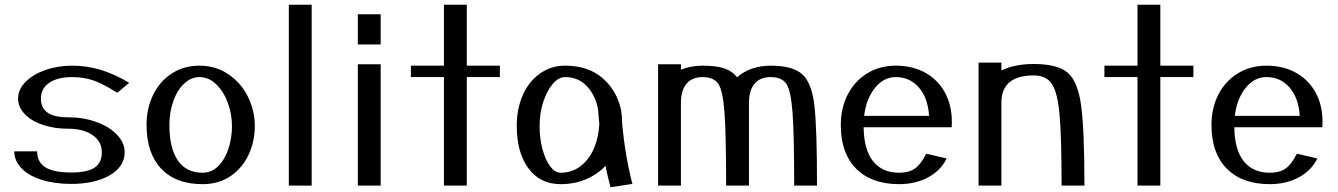

<svg xmlns="http://www.w3.org/2000/svg" viewBox="-20 -780 5625 807"><path d="M40 -144Q40 -104 70.5 -72.5Q101 -41 155.5 -24Q210 -7 279 -7Q379 -7 441.5 -43.5Q504 -80 504 -140Q504 -180 471.5 -214Q439 -248 384.5 -267.5Q330 -287 266 -287Q208 -287 180 -306.5Q152 -326 152 -366Q152 -408 187 -432Q222 -456 283 -456Q331 -456 371 -442.5Q411 -429 473 -390L523 -432Q461 -469 403 -486.5Q345 -504 283 -504Q222 -504 170 -485.5Q118 -467 87 -435.5Q56 -404 56 -366Q56 -330 83.5 -301Q111 -272 159 -255.5Q207 -239 266 -239Q331 -239 369.5 -212Q408 -185 408 -140Q408 -96 377.5 -75.5Q347 -55 279 -55Q205 -55 170.5 -77Q136 -99 136 -144Z M818 -456Q858 -456 889.5 -425Q921 -394 938 -346.5Q955 -299 955 -250Q955 -201 940.5 -156Q926 -111 898 -82.5Q870 -54 831 -54Q763 -54 727.5 -105.5Q692 -157 692 -255Q692 -310 709 -356.5Q726 -403 755 -429.5Q784 -456 818 -456ZM596 -255Q596 -136 657.5 -71Q719 -6 831 -6Q900 -6 949.5 -40Q999 -74 1025 -130Q1051 -186 1051 -250Q1051 -314 1022.5 -372.5Q994 -431 940.5 -467.5Q887 -504 818 -504Q754 -504 703.5 -472Q653 -440 624.5 -383Q596 -326 596 -255Z M1290 0V-760H1194V0Z M1580 0V-510H1484V0ZM1580 -593V-720H1484V-593Z M1942 -504V-760H1846V-504H1707V-456H1846V0H1942V-456H2081V-504Z M2499 -260Q2497 -207 2478 -160Q2459 -113 2422.5 -83.5Q2386 -54 2336 -54Q2313 -54 2293 -80Q2273 -106 2260.5 -151.5Q2248 -197 2248 -251Q2248 -305 2263.5 -352Q2279 -399 2303.5 -427.5Q2328 -456 2355 -456Q2411 -456 2447 -417.5Q2483 -379 2494 -319Q2495 -297 2499 -260ZM2546 7 2638 -7Q2607 -127 2595 -262Q2595 -290 2591 -313Q2590 -316 2590 -323H2589Q2571 -402 2511 -453Q2451 -504 2355 -504Q2296 -504 2249.5 -471Q2203 -438 2177.5 -380.5Q2152 -323 2152 -251Q2152 -139 2201 -72.5Q2250 -6 2336 -6Q2395 -6 2443 -26.5Q2491 -47 2525 -83Q2534 -37 2546 7Z M3414 0Q3414 -236 3403.5 -332.5Q3393 -429 3353.5 -466.5Q3314 -504 3219 -504Q3176 -504 3139.5 -491Q3103 -478 3078 -455Q3057 -482 3023 -493Q2989 -504 2933 -504Q2884 -504 2842 -487V-510H2746V0H2842V-348Q2842 -400 2865.5 -428Q2889 -456 2933 -456Q2979 -456 2998.5 -428.5Q3018 -401 3025 -309Q3032 -217 3032 0H3128V-348Q3128 -400 3151.5 -428Q3175 -456 3219 -456Q3265 -456 3284.5 -428.5Q3304 -401 3311 -309Q3318 -217 3318 0Z M3885 -293H3612Q3621 -365 3657.5 -410.5Q3694 -456 3745 -456Q3804 -456 3842 -412.5Q3880 -369 3885 -293ZM3980 -245Q3985 -322 3957 -380.5Q3929 -439 3874 -471.5Q3819 -504 3745 -504Q3678 -504 3625.5 -472Q3573 -440 3543.5 -383.5Q3514 -327 3514 -254Q3514 -136 3578.5 -71Q3643 -6 3759 -6Q3828 -6 3881 -34.5Q3934 -63 3959 -114L3873 -134Q3851 -90 3826 -72Q3801 -54 3759 -54Q3688 -54 3649.5 -102.5Q3611 -151 3610 -245Z M4538 0Q4538 -236 4524 -337.5Q4510 -439 4467 -475Q4424 -511 4325 -511Q4245 -511 4189 -484V-517H4093V0H4189V-348Q4189 -463 4325 -463Q4377 -463 4401 -427.5Q4425 -392 4433.5 -297.5Q4442 -203 4442 0Z M4857 -504V-760H4761V-504H4622V-456H4761V0H4857V-456H4996V-504Z M5443 -293H5170Q5179 -365 5215.5 -410.5Q5252 -456 5303 -456Q5362 -456 5400 -412.5Q5438 -369 5443 -293ZM5538 -245Q5543 -322 5515 -380.5Q5487 -439 5432 -471.5Q5377 -504 5303 -504Q5236 -504 5183.5 -472Q5131 -440 5101.5 -383.5Q5072 -327 5072 -254Q5072 -136 5136.5 -71Q5201 -6 5317 -6Q5386 -6 5439 -34.5Q5492 -63 5517 -114L5431 -134Q5409 -90 5384 -72Q5359 -54 5317 -54Q5246 -54 5207.5 -102.5Q5169 -151 5168 -245Z"/></svg>

Font: LXGW Marker Gothic
Style: Regular
Weight: 400
Version: Version 1.001